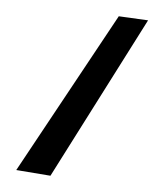

<svg xmlns="http://www.w3.org/2000/svg" viewBox="-3 -746 202 236"><g transform="rotate(-90 98.0 -628.0)"><path d="M191 -547 0 -667 7 -709 196 -583Z"/></g></svg>

Font: DM Sans ExtraLight
Style: Regular
Weight: 200
Designer: Colophon Foundry, Jonny Pinhorn
Foundry: Colophon Foundry
Version: Version 4.004; ttfautohint (v1.8.4.7-5d5b)